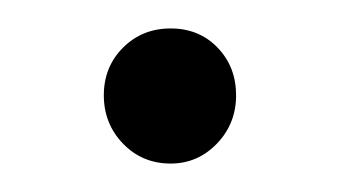

<svg xmlns="http://www.w3.org/2000/svg" viewBox="-20 -344 238 135"><path d="M146 -277Q146 -257 132.5 -243Q119 -229 100 -229Q80 -229 66.5 -243Q53 -257 53 -277Q53 -297 66.5 -310.5Q80 -324 100 -324Q120 -324 133 -310.5Q146 -297 146 -277Z"/></svg>

Font: Gontserrat Light
Style: Regular
Weight: 300
Designer: Julieta Ulanovsky
Foundry: Julieta Ulanovsky
Version: Version 6.001